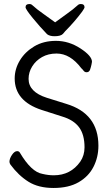

<svg xmlns="http://www.w3.org/2000/svg" viewBox="-20 -916 540 954"><path d="M247 -45Q331 -45 379 -113Q400 -144 400 -184Q400 -247 373 -283.5Q346 -320 289 -337L186 -370Q53 -414 53 -526Q53 -573 78.5 -615.5Q104 -658 150 -685.5Q196 -713 258 -713Q322 -713 379.5 -675.5Q437 -638 437 -609Q437 -607 434.5 -595Q432 -583 427.5 -570Q423 -557 410 -557Q401 -557 395 -565Q389 -573 384 -577Q329 -650 261 -650Q220 -650 189 -632.5Q158 -615 140 -586Q122 -557 122 -524Q122 -459 213 -430L309 -400Q469 -352 469 -192Q469 -135 444.5 -87Q420 -39 370.5 -10.5Q321 18 246 18Q171 18 121.5 -13Q72 -44 32 -98Q27 -106 27 -112Q27 -128 39.5 -146.5Q52 -165 65 -165Q75 -165 79 -157Q136 -61 191 -52Q220 -45 247 -45ZM251 -736Q227 -736 214 -746Q179 -782 143 -826Q107 -870 107 -880Q107 -896 126 -896Q135 -896 141 -890Q164 -869 195 -847.5Q226 -826 254 -805Q282 -826 312.5 -847.5Q343 -869 366 -890Q372 -896 382 -896Q400 -896 400 -880Q400 -875 388 -858Q350 -807 304 -761L293 -748Q282 -736 251 -736Z"/></svg>

Font: LXGW WenKai Mono TC
Style: Regular
Weight: 400
Designer: LXGW / Fontworks Inc.
Foundry: LXGW / Fontworks Inc.
Version: Version 1.330